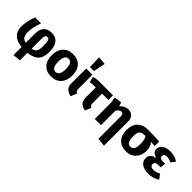

<svg xmlns="http://www.w3.org/2000/svg" viewBox="144 -2028 3443 3443"><g transform="rotate(45 1865.5 -307.0)"><path d="M717 -270Q717 -135 651.5 -66Q586 3 449 15V205L301 222V15Q37 -8 37 -242Q37 -378 98 -531H248Q190 -363 190 -254Q190 -177 215.5 -139Q241 -101 301 -92V-325Q301 -431 353 -489.5Q405 -548 502 -548Q717 -548 717 -270ZM449 -93Q515 -100 539.5 -138.5Q564 -177 564 -268Q564 -370 550 -405.5Q536 -441 504 -441Q476 -441 462.5 -418.5Q449 -396 449 -329Z M1047 -548Q1169 -548 1238 -473.5Q1307 -399 1307 -265Q1307 -136 1237.5 -59.5Q1168 17 1047 17Q926 17 856.5 -57.5Q787 -132 787 -266Q787 -395 856.5 -471.5Q926 -548 1047 -548ZM1047 -432Q951 -432 951 -266Q951 -179 974.5 -139Q998 -99 1047 -99Q1143 -99 1143 -265Q1143 -352 1119.5 -392Q1096 -432 1047 -432Z M1415 -836 1569 -824 1523 -596H1422ZM1551 -531V-179Q1551 -143 1560.5 -125.5Q1570 -108 1594 -97L1548 17Q1470 3 1431.5 -38.5Q1393 -80 1393 -159V-531Z M2073 -413H1913V-179Q1913 -143 1922.5 -125.5Q1932 -108 1956 -97L1910 17Q1831 3 1793 -37.5Q1755 -78 1755 -158V-413H1707Q1650 -413 1613 -402L1585 -508Q1638 -531 1726 -531H2073Z M2449 -548Q2518 -548 2557.5 -505.5Q2597 -463 2597 -385V222L2439 205V-361Q2439 -432 2389 -432Q2341 -432 2299 -368V0H2141V-382Q2141 -457 2119 -525L2265 -545Q2280 -515 2289 -469Q2356 -548 2449 -548Z M3244 -531V-416L3139 -423Q3203 -369 3203 -259Q3203 -135 3133 -59Q3063 17 2943 17Q2822 17 2752.5 -57.5Q2683 -132 2683 -266Q2683 -394 2754 -467Q2825 -540 2966 -540Q3089 -540 3244 -531ZM2943 -99Q3039 -99 3039 -259Q3039 -380 2999 -427H2998Q2911 -427 2879 -394.5Q2847 -362 2847 -265Q2847 -178 2870.5 -138.5Q2894 -99 2943 -99Z M3514 -548Q3631 -548 3713 -488L3648 -406Q3590 -439 3535 -439Q3502 -439 3482.5 -424.5Q3463 -410 3463 -383Q3463 -356 3482 -340Q3501 -324 3537 -324H3604L3589 -222H3530Q3446 -222 3446 -160Q3446 -130 3468.5 -113Q3491 -96 3534 -96Q3595 -96 3662 -136L3728 -47Q3643 17 3512 17Q3409 17 3346 -25.5Q3283 -68 3283 -147Q3283 -266 3425 -283Q3303 -307 3303 -402Q3303 -470 3360.5 -509Q3418 -548 3514 -548Z"/></g></svg>

Font: Fira Sans
Style: Bold
Weight: 700
Designer: bBox Type GmbH & Carrois Corporate GbR & Edenspiekermann AG
Foundry: bBox Type GmbH & Carrois Corporate GbR & Edenspiekermann AG
Version: Version 4.301;PS 004.301;hotconv 1.0.88;makeotf.lib2.5.64775